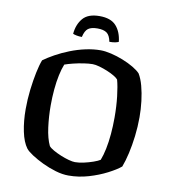

<svg xmlns="http://www.w3.org/2000/svg" viewBox="-96 -990 956 1072"><g transform="rotate(10 382.0 -453.5)"><path d="M364 0Q330 0 291 -11.5Q252 -23 215.5 -40.5Q179 -58 151.5 -76Q124 -94 113 -108Q89 -140 77 -198Q65 -256 65 -324Q65 -380 71.5 -434.5Q78 -489 87.5 -534.5Q97 -580 108 -608Q134 -627 170 -647Q206 -667 249 -684Q292 -701 336 -710.5Q380 -720 421 -720Q447 -720 481 -712Q515 -704 549 -690.5Q583 -677 610 -661Q637 -645 651 -630Q667 -604 677.5 -565Q688 -526 693.5 -480.5Q699 -435 699 -389Q699 -335 692.5 -281.5Q686 -228 675.5 -182Q665 -136 652 -102Q627 -81 580.5 -57Q534 -33 478 -16.5Q422 0 364 0ZM387 -80Q409 -80 436.5 -86Q464 -92 489.5 -101Q515 -110 527 -118Q538 -146 546 -184.5Q554 -223 558 -269Q562 -315 562 -363Q562 -427 555.5 -483Q549 -539 539 -575Q533 -583 515.5 -593.5Q498 -604 475 -613.5Q452 -623 429 -629.5Q406 -636 390 -636Q369 -636 339.5 -631.5Q310 -627 281.5 -620Q253 -613 234 -606Q223 -579 215 -541.5Q207 -504 203 -459.5Q199 -415 199 -368Q199 -306 207 -245Q215 -184 234 -144Q242 -134 261.5 -123Q281 -112 305 -102Q329 -92 351.5 -86Q374 -80 387 -80ZM382 -907Q446 -907 476 -873.5Q506 -840 512 -784Q507 -781 494 -778Q481 -775 460 -775Q453 -811 435 -824Q417 -837 382 -837Q347 -837 329.5 -824Q312 -811 304 -775Q287 -775 273 -778Q259 -781 253 -784Q258 -838 287.5 -872.5Q317 -907 382 -907Z"/></g></svg>

Font: Texturina 12pt SemiBold
Style: Regular
Weight: 600
Designer: Guillermo Torres Carreño
Foundry: Omnibus-Type
Version: Version 1.002